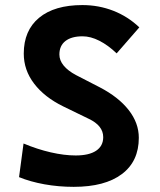

<svg xmlns="http://www.w3.org/2000/svg" viewBox="-20 -723 626 753"><path d="M269 9.8Q210 9.8 154.3 -0.2Q98.6 -10.3 54.7 -28.3L72.3 -160.2Q126 -137.7 179 -125.5Q231.9 -113.3 276.9 -113.3Q329.1 -113.3 356.9 -131.8Q384.8 -150.4 384.8 -185.1Q384.8 -230.5 327.6 -257.3L228 -305.7Q154.3 -341.8 113.8 -395Q73.2 -448.2 73.2 -512.7Q73.2 -603.5 133.3 -653.3Q193.4 -703.1 303.2 -703.1Q367.2 -703.1 424.6 -680.7Q481.9 -658.2 526.4 -615.7L437.5 -513.7Q403.8 -545.9 369.6 -563.2Q335.4 -580.6 303.7 -580.6Q260.7 -580.6 236.8 -562.3Q212.9 -543.9 212.9 -509.3Q212.9 -486.3 229.7 -465.8Q246.6 -445.3 277.8 -428.7L371.6 -380.4Q444.8 -342.3 484.6 -291.5Q524.4 -240.7 524.4 -182.6Q524.4 -90.3 458 -40.3Q391.6 9.8 269 9.8Z"/></svg>

Font: Cascadia Mono
Style: Regular
Weight: 400
Monospace: yes
Designer: Aaron Bell
Foundry: Saja Typeworks
Version: Version 2404.023